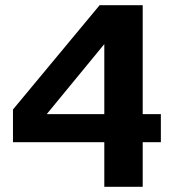

<svg xmlns="http://www.w3.org/2000/svg" viewBox="-20 -720 700 740"><path d="M364 -700H530V-280H600V-172H530V0H382V-172H30V-298ZM160 -280H382V-550Z"/></svg>

Font: Fivo Sans Modern
Style: Regular
Weight: 700
Designer: Alexander Slobzheninov
Foundry: Alexander Slobzheninov
Version: 1.0